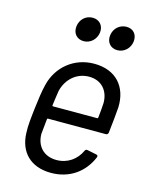

<svg xmlns="http://www.w3.org/2000/svg" viewBox="-110 -781 666 859"><g transform="rotate(15 223.0 -351.5)"><path d="M199 -599C230 -599 256 -623 260 -655C264 -688 243 -711 212 -711C180 -711 155 -688 151 -655C147 -623 167 -599 199 -599ZM355 -599C386 -599 412 -623 416 -655C420 -688 400 -711 369 -711C337 -711 311 -688 307 -655C303 -623 323 -599 355 -599ZM219 -54C160 -54 124 -93 124 -150C126 -169 128 -193 131 -219C131 -222 133 -223 135 -223H403C409 -223 413 -227 414 -233C419 -278 424 -321 426 -354C429 -448 374 -514 272 -514C179 -514 105 -453 84 -365C76 -333 71 -295 66 -253C61 -209 56 -170 58 -135C61 -49 115 8 210 8C295 8 360 -38 391 -112C394 -118 391 -123 386 -124L342 -133C337 -134 332 -132 330 -126C310 -83 270 -54 219 -54ZM265 -452C322 -452 357 -412 357 -355C356 -335 354 -311 351 -286C351 -283 349 -282 347 -282H142C140 -282 139 -283 139 -286C142 -311 146 -335 149 -356C163 -412 207 -452 265 -452Z"/></g></svg>

Font: Barlow Semi Condensed
Style: Italic
Weight: 400
Width: 4
Italic angle: -7°
Designer: Jeremy Tribby
Foundry: Tribby Type
Version: Version 1.422;hotconv 1.0.109;makeotfexe 2.5.65596